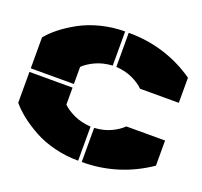

<svg xmlns="http://www.w3.org/2000/svg" viewBox="-124 -852 1059 1005"><g transform="rotate(20 405.0 -350.0)"><path d="M250 -359.9H9.8V-532.2Q36.1 -564 73 -593Q109.9 -622.1 159.7 -649.4Q209.5 -676.8 274.4 -693.4Q339.4 -710 408.2 -710V-520Q355 -516.6 314.2 -497.6Q273.4 -478.5 250 -455.1ZM9.8 -168V-339.8H250V-245.1Q273.4 -221.7 314.2 -202.6Q355 -183.6 408.2 -180.2V9.8Q339.4 9.8 274.7 -6.6Q210 -22.9 160.2 -50.5Q110.4 -78.1 73.5 -107.2Q36.6 -136.2 9.8 -168ZM428.2 9.8V-180.2Q481 -183.6 520.5 -202.4Q560.1 -221.2 584 -245.1H799.8V-105Q631.3 9.8 428.2 9.8ZM428.2 -520V-710Q633.8 -710 799.8 -595.2V-455.1H584Q560.1 -479 520.5 -497.8Q481 -516.6 428.2 -520Z"/></g></svg>

Font: Nastup Basic
Style: Regular
Weight: 400
Designer: Maksym Kobuzan
Foundry: Zakznak
Version: Version 1.020;FEAKit 1.0